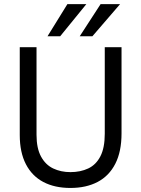

<svg xmlns="http://www.w3.org/2000/svg" viewBox="-20 -903 685 931"><path d="M488 -254.5V-674H569.3V-256.3Q569.3 -167.8 539.1 -108.9Q509 -50 453.4 -20.8Q397.8 8.4 321.4 8.4Q245.3 8.4 190.4 -20.4Q135.5 -49.2 105.7 -106.6Q75.8 -164.1 75.8 -248.5V-674H157.1V-249.5Q157.1 -184.1 178.9 -144Q200.6 -103.8 238 -86.1Q275.4 -68.4 321.4 -68.4Q370.2 -68.4 407.9 -86.2Q445.7 -104 466.8 -145.1Q488 -186.1 488 -254.5ZM366.7 -727.3 467.8 -883H562.3L428.1 -727.3ZM210.5 -727.3 306.8 -883H398.7L271.9 -727.3Z"/></svg>

Font: Hind Variable Light
Style: Regular
Weight: 300
Designer: Manushi Parikh, Satya Rajpurohit
Foundry: Indian Type Foundry
Version: Version 3.000